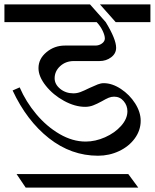

<svg xmlns="http://www.w3.org/2000/svg" viewBox="-34 -709 700 868"><path d="M-14 -689H373L444 -609Q491 -532 491 -493Q491 -467 468.5 -450Q446 -433 416 -433H300Q263 -433 238 -410Q213 -387 213 -355Q213 -328 238 -307.5Q263 -287 298 -287Q314 -287 330 -293Q346 -299 370 -311Q394 -322 408 -327.5Q422 -333 435 -333Q473 -333 512.5 -307Q552 -281 577 -241.5Q602 -202 602 -163Q602 -120 575.5 -83.5Q549 -47 504.5 -26Q460 -5 409 -5Q288 -5 187.5 -84Q87 -163 23 -300L55 -314Q83 -249 130 -193Q177 -137 235.5 -103Q294 -69 353 -69Q397 -69 441 -88.5Q485 -108 513.5 -140Q542 -172 542 -206Q542 -232 525 -252Q508 -272 482 -272Q469 -272 457 -267Q445 -262 426 -251Q404 -239 387 -232.5Q370 -226 351 -226Q305 -226 255.5 -253Q206 -280 173 -321.5Q140 -363 140 -401Q140 -443 176 -473Q212 -503 259 -503H397Q414 -503 427 -512.5Q440 -522 440 -535Q440 -549 430 -570Q420 -591 403 -609H-14ZM418 -689H646V-609H489ZM41 78H546L591 139H82Z"/></svg>

Font: Amita
Style: Regular
Weight: 400
Designer: Eduardo Rodriguez Tunni, Modular Infotech, Brian J. Bonislawsky
Foundry: Eduardo Rodriguez Tunni, Modular Infotech, Brian J. Bonislawsky
Version: Version 1.004